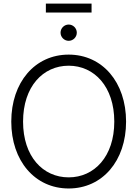

<svg xmlns="http://www.w3.org/2000/svg" viewBox="-20 -1043 768 1073"><path d="M363.8 10.3C552.2 10.3 684.6 -143.6 684.6 -363.3C684.6 -583.5 552.2 -737.8 363.8 -737.8C175.3 -737.8 43 -583.5 43 -363.3C43 -144 175.3 10.3 363.8 10.3ZM363.8 -51.8C219.7 -51.8 108.9 -168.5 108.9 -363.3C108.9 -559.6 220.7 -675.8 363.8 -675.8C506.8 -675.8 618.7 -559.1 618.7 -363.3C618.7 -168 506.8 -51.8 363.8 -51.8ZM363.8 -814.9C388.7 -814.9 409.2 -835.4 409.2 -860.4C409.2 -885.3 388.7 -905.8 363.8 -905.8C338.9 -905.8 318.4 -885.3 318.4 -860.4C318.4 -835.4 338.9 -814.9 363.8 -814.9ZM491.7 -1022.9H236.3V-973.1H491.7Z"/></svg>

Font: Raveo Display Display Light
Style: Regular
Weight: 300
Designer: Jakub Foglar, Rasmus Andersson (Inter)
Foundry: Jakubfoglar.com
Version: Version 1.100;Glyphs 3.2.3 (3260)